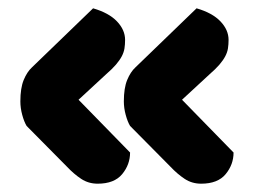

<svg xmlns="http://www.w3.org/2000/svg" viewBox="-20 -461 614 462"><path d="M293 -94Q293 -65 274 -42Q255 -19 215 -19Q193 -19 175.5 -30.5Q158 -42 141 -60L44 -158Q38 -168 33.5 -184.5Q29 -201 29 -217Q29 -249 37 -268.5Q45 -288 57 -299L204 -441Q242 -430 261.5 -409.5Q281 -389 281 -365Q281 -354 279.5 -344.5Q278 -335 273 -325.5Q268 -316 259 -305.5Q250 -295 235 -282L169 -221ZM542 -94Q542 -65 523 -42Q504 -19 464 -19Q442 -19 424.5 -30.5Q407 -42 390 -60L293 -158Q287 -168 282.5 -184.5Q278 -201 278 -217Q278 -249 286 -268.5Q294 -288 306 -299L453 -441Q491 -430 510.5 -409.5Q530 -389 530 -365Q530 -354 528.5 -344.5Q527 -335 522 -325.5Q517 -316 508 -305.5Q499 -295 484 -282L418 -221Z"/></svg>

Font: Baloo Chettan 2 ExtraBold
Style: Regular
Weight: 800
Designer: Maithili Shingre, Unnati Kotecha and Ek Type
Foundry: Ek Type
Version: Version 1.640;hotconv 1.0.111;makeotfexe 2.5.65597; ttfautoh